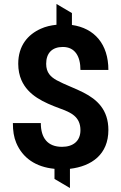

<svg xmlns="http://www.w3.org/2000/svg" viewBox="-20 -844 613 969"><path d="M293 -103C220 -103 186 -148 186 -223H45C45 -184 50 -151 62 -123C94 -47 160 -1 255 8V59L333 105V8C443 -5 527 -65 527 -188C527 -290 470 -342 401 -377C363 -397 304 -418 266 -439C236 -456 213 -477 213 -522C213 -576 243 -607 297 -607C359 -607 386 -559 386 -491H527C527 -621 457 -702 343 -718V-778L265 -824V-719C236 -716 210 -710 186 -699C121 -670 72 -614 72 -522C72 -491 78 -463 88 -440C122 -362 200 -327 284 -296C336 -277 386 -256 386 -187C386 -132 349 -103 293 -103Z"/></svg>

Font: Asimov
Style: Regular
Weight: 500
Designer: Google
Version: Version 2.000980; 2014